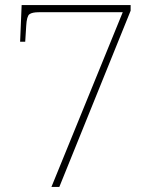

<svg xmlns="http://www.w3.org/2000/svg" viewBox="-20 -734 599 754"><path d="M182 0 462 -686H133Q106 -686 95.5 -678Q85 -670 83 -633L79 -570H59L65 -714H493V-692L213 0Z"/></svg>

Font: Noto Serif Hebrew Thin
Style: Regular
Weight: 250
Version: Version 2.003